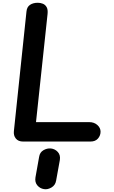

<svg xmlns="http://www.w3.org/2000/svg" viewBox="-20 -1024 828 1389"><path d="M147 0Q112 0 94.5 -21.8Q77 -43.5 80.5 -75.5L171.5 -940.5Q174.5 -973.5 197 -988.8Q219.5 -1004 253.5 -1004Q272.5 -1004 290 -997Q307.5 -990 317.5 -972.2Q327.5 -954.5 324 -922L240.5 -140.5H625.5Q661 -140.5 684.2 -119.8Q707.5 -99 707.5 -71.5Q707.5 -43.5 688.8 -21.8Q670 0 634.5 0ZM297.5 344Q269 339.5 250 317Q231 294.5 236.5 259.5L263 111Q268 78 294.2 62.8Q320.5 47.5 348 50Q378.5 53.5 398.5 75.8Q418.5 98 413 133.5L386 282.5Q380.5 316 352.2 332.5Q324 349 297.5 344Z"/></svg>

Font: Edu SA Hand
Style: Bold
Weight: 700
Designer: Tina and Corey Anderson, Eben Sorkin, Mirko Velimirovic
Foundry: Google for Education
Version: Version 2.000